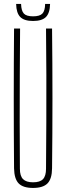

<svg xmlns="http://www.w3.org/2000/svg" viewBox="-20 -944 334 970"><path d="M147 5.5Q96.5 5.5 74.2 -17.5Q52 -40.5 51 -93.5Q49.5 -270.5 49.5 -447Q49.5 -623.5 51 -800H81.5Q80.5 -682 80 -563.8Q79.5 -445.5 79.5 -327.5Q79.5 -209.5 80.5 -91.5Q80.5 -55 96.5 -39Q112.5 -23 147 -23Q182 -23 197.2 -39Q212.5 -55 212.5 -91.5Q213.5 -209.5 214 -327.5Q214.5 -445.5 214.2 -563.8Q214 -682 212.5 -800H243Q245 -623.5 245 -447Q245 -270.5 243 -93.5Q242.5 -40.5 220 -17.5Q197.5 5.5 147 5.5ZM147 -838Q102.5 -838 82.5 -858Q62.5 -878 61.5 -924H86.5Q87.5 -889.5 100.5 -875.5Q113.5 -861.5 147 -861.5Q181 -861.5 194.2 -875.5Q207.5 -889.5 208 -924H233Q232 -878 212 -858Q192 -838 147 -838Z"/></svg>

Font: Big Shoulders Display ExtraLight
Style: Regular
Weight: 250
Designer: Patric King
Foundry: XO Type Co
Version: Version 2.002